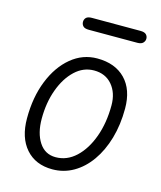

<svg xmlns="http://www.w3.org/2000/svg" viewBox="-103 -739 686 818"><g transform="rotate(15 240.5 -330.5)"><path d="M204.5 3Q130 3 87.2 -45.8Q44.5 -94.5 44.5 -179.5Q44.5 -273 73.8 -346Q103 -419 153.8 -461Q204.5 -503 268.5 -503Q347.5 -503 392.5 -456.8Q437.5 -410.5 437.5 -327Q437.5 -255.5 420 -195.2Q402.5 -135 371 -90.5Q339.5 -46 297 -21.5Q254.5 3 204.5 3ZM105.5 -194Q105.5 -130.5 131.5 -90.5Q157.5 -50.5 204.5 -50.5Q254.5 -50.5 293.8 -87.2Q333 -124 355.5 -186.2Q378 -248.5 378 -325.5Q378 -380.5 348.5 -415.2Q319 -450 268.5 -450Q221.5 -450 184.8 -415.5Q148 -381 126.8 -323Q105.5 -265 105.5 -194ZM201.5 -611.5Q183 -611.5 175.8 -619.2Q168.5 -627 168.5 -638Q168.5 -649 175.8 -656.5Q183 -664 201.5 -664H415Q433 -664 440.5 -656.5Q448 -649 448 -638Q448 -627.5 440.2 -619.5Q432.5 -611.5 415 -611.5Z"/></g></svg>

Font: Edu VIC WA NT Hand Pre
Style: Regular
Weight: 400
Designer: Tina and Corey Anderson, Eben Sorkin, Mirko Velimirovic
Foundry: Google for Education
Version: Version 1.000